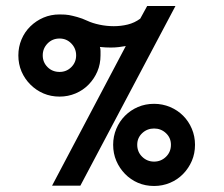

<svg xmlns="http://www.w3.org/2000/svg" viewBox="-20 -576 743 638"><path d="M563 -556 247 41H153L398 -423Q387 -421 374.5 -419.5Q362 -418 348 -418Q340 -418 330 -418.5Q320 -419 312 -420Q314 -414 314 -406.5Q314 -399 314 -392Q314 -363 303.5 -338.5Q293 -314 274.5 -295Q256 -276 231 -265.5Q206 -255 178 -255Q149 -255 124.5 -265.5Q100 -276 81 -295Q62 -314 51.5 -338.5Q41 -363 41 -392Q41 -420 51.5 -445Q62 -470 81 -488.5Q100 -507 124.5 -517.5Q149 -528 178 -528Q191 -528 196 -527.5Q201 -527 209 -526Q220 -524 236.5 -519.5Q253 -515 270 -507Q287 -499 310.5 -494Q334 -489 358 -489Q382 -489 404.5 -494.5Q427 -500 446 -514L469 -556ZM178 -337Q201 -337 217 -353Q233 -369 233 -392Q233 -415 217 -431.5Q201 -448 178 -448Q154 -448 138 -431.5Q122 -415 122 -392Q122 -369 138 -353Q154 -337 178 -337ZM492 -231Q520 -231 545 -220.5Q570 -210 588.5 -191.5Q607 -173 617.5 -148Q628 -123 628 -95Q628 -66 617.5 -41.5Q607 -17 588.5 2Q570 21 545 31.5Q520 42 492 42Q463 42 438.5 31.5Q414 21 395.5 2Q377 -17 366.5 -41.5Q356 -66 356 -95Q356 -123 366.5 -148Q377 -173 395.5 -191.5Q414 -210 438.5 -220.5Q463 -231 492 -231ZM492 -39Q515 -39 531.5 -55Q548 -71 548 -95Q548 -118 531.5 -133.5Q515 -149 492 -149Q469 -149 452.5 -133.5Q436 -118 436 -95Q436 -71 452.5 -55Q469 -39 492 -39Z"/></svg>

Font: Ekushey Mukto
Style: Bold
Weight: 700
Designer: Al Mamun Sumon
Foundry: Al Mamun Sumon
Version: Version 1.0